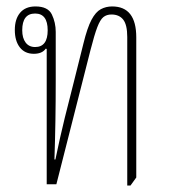

<svg xmlns="http://www.w3.org/2000/svg" viewBox="-20 -572 530 596"><path d="M375 4V-457Q375 -495 362.5 -511Q350 -527 326 -527Q311 -527 301 -519Q291 -511 282 -487.5Q273 -464 261 -417L155 0H125V-420L122 -421Q111 -405 85 -405Q57 -405 41.5 -425Q26 -445 26 -479Q26 -513 42.5 -532.5Q59 -552 90 -552Q129 -552 141 -527Q153 -502 153 -473V-325Q153 -256 152 -196.5Q151 -137 149 -77H152Q166 -145 181 -206Q196 -267 209 -317L239 -437Q251 -486 264 -510.5Q277 -535 293 -543.5Q309 -552 328 -552Q403 -552 403 -456V-21L385 4ZM89 -426Q128 -426 128 -478Q128 -530 89 -530Q49 -530 49 -478Q49 -454 59.5 -440Q70 -426 89 -426Z"/></svg>

Font: Noto Serif Thai ExtraCondensed Thin
Style: Regular
Weight: 100
Width: 2
Designer: Monotype Design Team
Foundry: Monotype Imaging Inc.
Version: Version 2.001; ttfautohint (v1.8.4.7-5d5b)